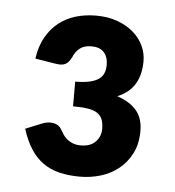

<svg xmlns="http://www.w3.org/2000/svg" viewBox="-38 -860 409 449"><g transform="rotate(5 167.0 -635.0)"><path d="M37.5 -712Q41.5 -740.5 53.2 -761.8Q65 -783 82.5 -797Q100 -811 122.5 -817.8Q145 -824.5 170.5 -824.5Q199 -824.5 221.2 -816.2Q243.5 -808 258.8 -794.5Q274 -781 282 -763.8Q290 -746.5 290 -728Q290 -696.5 277.2 -674.8Q264.5 -653 236 -641Q266 -631 281.5 -612.8Q297 -594.5 297 -565Q297 -534 285.5 -511.8Q274 -489.5 255.5 -474.8Q237 -460 213.5 -453Q190 -446 165.5 -446Q138.5 -446 117 -451.2Q95.5 -456.5 78.8 -468.2Q62 -480 49.5 -499.2Q37 -518.5 28 -546.5L66 -562Q81 -568 93.8 -565.2Q106.5 -562.5 112 -552Q115 -546.5 119 -540.5Q123 -534.5 128.8 -529.8Q134.5 -525 142.5 -522Q150.5 -519 161 -519Q183.5 -519 195.5 -531.5Q207.5 -544 207.5 -561.5Q207.5 -575 204 -584Q200.5 -593 192.2 -598.5Q184 -604 170 -606.2Q156 -608.5 135 -608.5V-666.5Q156 -666.5 169.5 -669.8Q183 -673 190.8 -678.8Q198.5 -684.5 201.8 -693Q205 -701.5 205 -712Q205 -730.5 195.2 -741.2Q185.5 -752 166 -752Q148.5 -752 138.5 -744Q128.5 -736 123 -722.5Q119.5 -716 116.2 -712Q113 -708 108.5 -705.8Q104 -703.5 98 -703.2Q92 -703 83.5 -704.5Z"/></g></svg>

Font: LatoLatin
Style: Bold
Weight: 700
Designer: Lukasz Dziedzic with Adam Twardoch and Botio Nikoltchev
Foundry: tyPoland Lukasz Dziedzic
Version: Version 2.015; 2015-08-06; http://www.latofonts.com/